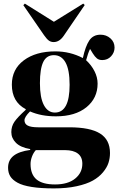

<svg xmlns="http://www.w3.org/2000/svg" viewBox="-20 -818 657 1068"><path d="M278.8 -584Q263.2 -584 251.7 -592.3Q240.2 -600.6 225.1 -622.1L109.9 -789.1L118.2 -797.9L279.8 -696.8L442.9 -797.9L451.2 -790L334 -618.2Q310.1 -584 278.8 -584ZM279.8 230Q207 230 156.2 221.9Q105.5 213.9 77.4 198.2Q49.3 182.6 37.1 162.6Q24.9 142.6 24.9 115.2Q24.9 72.8 55.4 48.6Q85.9 24.4 147.9 16.1V11.2Q94.2 2 68.6 -23.7Q43 -49.3 43 -83Q43 -115.2 60.1 -140.4Q77.1 -165.5 123 -207V-210.9Q45.9 -251.5 45.9 -347.2Q45.9 -432.6 112.5 -482.4Q179.2 -532.2 288.1 -532.2Q369.6 -532.2 440.9 -495.1Q455.1 -560.5 476.6 -592.8Q498 -625 539.1 -625Q571.3 -625 594.2 -604.7Q617.2 -584.5 617.2 -553.2Q617.2 -525.9 597.9 -504.9Q578.6 -483.9 548.8 -483.9Q530.3 -483.9 519 -493.2Q507.8 -502.4 496.1 -521L481 -545.9Q469.2 -522 459 -482.9Q488.3 -456.1 505.6 -422.1Q522.9 -388.2 522.9 -353Q522.9 -272 460.7 -221.4Q398.4 -170.9 291 -170.9Q209 -170.9 147 -198.2Q116.2 -167.5 116.2 -148.9Q116.2 -128.9 134.3 -119.4Q152.3 -109.9 192.9 -109.9H365.2Q481 -109.9 536.4 -75.4Q591.8 -41 591.8 33.2Q591.8 62 583.3 88.1Q574.7 114.3 552.7 140.6Q530.8 167 496.6 186.3Q462.4 205.6 406.7 217.8Q351.1 230 279.8 230ZM285.2 -191.9Q367.2 -191.9 367.2 -346.2Q367.2 -429.7 344.5 -470.5Q321.8 -511.2 279.8 -511.2Q238.8 -511.2 220.5 -473.1Q202.1 -435.1 202.1 -355Q202.1 -274.9 224.1 -233.4Q246.1 -191.9 285.2 -191.9ZM286.1 208Q357.9 208 397.9 175.5Q438 143.1 438 92.8Q438 54.7 412.8 35.9Q387.7 17.1 341.8 17.1H179.2Q165.5 32.2 157.7 53.5Q149.9 74.7 149.9 94.2Q149.9 152.3 183.3 180.2Q216.8 208 286.1 208Z"/></svg>

Font: Display Regular
Style: Bold
Weight: 700
Designer: Latin by Veronika Burian and Jose Scaglione. Greek by Irene Vlachou. Cyrillic by Vera Evstafieva.
Foundry: TypeTogether
Version: Version 3.002